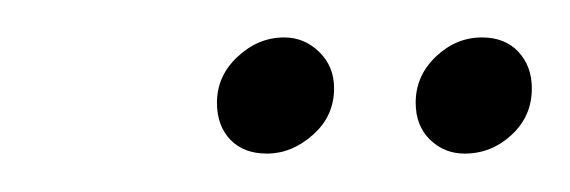

<svg xmlns="http://www.w3.org/2000/svg" viewBox="-20 -690 297 100"><path d="M119 -610Q132 -610 143 -619.8Q154 -629.5 154 -644Q154 -655.5 146.2 -663Q138.5 -670.5 128 -670.5Q114.5 -670.5 103.8 -660.5Q93 -650.5 93 -636.5Q93 -624.5 100 -617.2Q107 -610 119 -610ZM222 -610Q236 -610 246.5 -619.8Q257 -629.5 257 -644Q257 -655.5 250 -663Q243 -670.5 231 -670.5Q217.5 -670.5 207 -660.5Q196.5 -650.5 196.5 -636.5Q196.5 -624.5 204 -617.2Q211.5 -610 222 -610Z"/></svg>

Font: Anybody ExtraCondensed
Style: Italic
Weight: 400
Width: 2
Italic angle: -10°
Version: Version 1.113;gftools[0.9.25]